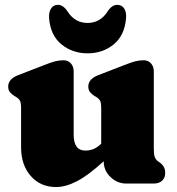

<svg xmlns="http://www.w3.org/2000/svg" viewBox="-20 -740 715 774"><path d="M65 -146V-305Q65 -327.5 59.5 -335.8Q54 -344 45 -349L38 -353Q27 -360 20 -368.5Q13 -377 13 -391Q13 -421.5 53 -437L159 -478Q184.5 -488 201 -492.5Q217.5 -497 236 -497Q255 -497 266 -484.2Q277 -471.5 277 -452V-197Q277 -133 324 -133Q339 -133 353.8 -138Q368.5 -143 384 -157L388 -161V-305Q388 -327.5 382.5 -335.8Q377 -344 368 -349L361 -353Q350 -360 343 -368.5Q336 -377 336 -391Q336 -421.5 376 -437L482 -478Q507.5 -488 524 -492.5Q540.5 -497 559 -497Q578 -497 589 -484.2Q600 -471.5 600 -452V-142Q600 -116.5 603.8 -107Q607.5 -97.5 614 -92L621 -87Q633 -79 639.5 -68.5Q646 -58 646 -43Q646 -23 633.5 -11.5Q621 0 599 0H489Q453 0 425.5 -26.2Q398 -52.5 398 -90Q336.5 -33.5 290.8 -9.8Q245 14 206 14Q143 14 104 -30.5Q65 -75 65 -146ZM333 -647.5Q383 -647.5 412.5 -692Q430.5 -720.5 452.5 -720.5Q471.5 -720.5 481 -705.2Q490.5 -690 488 -665Q482 -596.5 438 -560.8Q394 -525 333 -525Q272.5 -525 228.2 -560.8Q184 -596.5 178 -665Q176 -690 185.5 -705.2Q195 -720.5 213.5 -720.5Q235.5 -720.5 253.5 -692Q283 -647.5 333 -647.5Z"/></svg>

Font: Fraunces 9pt S100 Black
Style: Regular
Weight: 900
Version: Version 1.000; ttfautohint (v1.8.3)